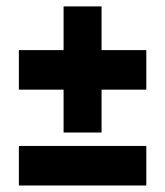

<svg xmlns="http://www.w3.org/2000/svg" viewBox="-20 -570 508 590"><path d="M292.1 -162.8V-294.5H429.6V-416H292.1V-550.3H175.4V-416H38V-294.5H175.4V-162.8ZM429.6 0V-121.5H38V0Z"/></svg>

Font: Arad-FD-VF Thin
Style: Regular
Weight: 100
Designer: Mohammad Darvishi
Version: Version 1.010;September 21, 2024;FontCreator 15.0.0.2992 64-